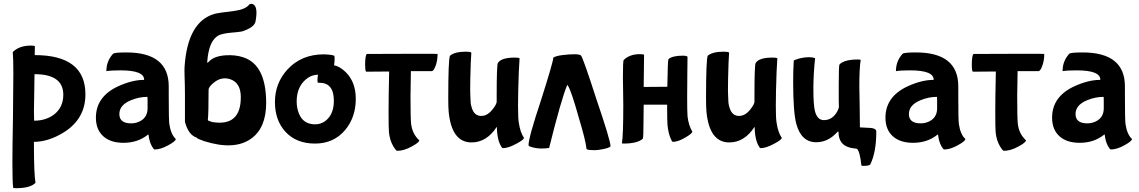

<svg xmlns="http://www.w3.org/2000/svg" viewBox="-20 -727 5972 1007"><path d="M158 32Q158 182 166 232Q139 260 64 260Q49 260 49 257Q45 225 45 125Q45 56 48 -110Q50 -276 50 -340Q50 -423 47 -454Q81 -488 142 -488Q158 -488 163 -485L162 -438Q428 -438 428 -232Q428 -104 315 -33Q234 17 158 17ZM161 -338 160 -270Q158 -193 158 -144L159 -94Q220 -94 263 -126Q312 -164 312 -230Q312 -338 161 -338Z M865 -223Q865 -98 868 -77Q876 -22 902 2Q902 13 864 34Q823 57 791 57Q786 57 776 39Q763 15 759 -20Q759 -22 758 -22Q757 -22 755 -20Q702 22 628 22Q560 22 522 -12Q483 -47 483 -110Q483 -221 601 -275Q674 -308 734 -308Q735 -308 736 -309Q736 -358 612 -358Q563 -358 539 -354H538Q538 -407 573 -445Q580 -452 643 -452Q865 -452 865 -274ZM754 -197Q754 -219 753 -219Q709 -219 666 -201Q606 -176 606 -129Q606 -80 668 -80Q697 -80 721 -95Q754 -116 754 -159Z M1243 -217Q1243 -294 1186 -312Q1143 -325 1106 -297Q1074 -273 1074 -256Q1074 -131 1070 -97Q1070 -94 1093 -87Q1243 -62 1243 -217ZM1068 -398Q1070 -397 1072 -400Q1099 -433 1164 -437Q1215 -440 1254 -427Q1376 -389 1376 -187Q1376 -55 1296 1Q1208 63 1050 13Q1012 0 1012 -5Q968 -19 950 -88V-227Q950 -280 948 -329Q947 -363 948 -377Q964 -613 1104 -654Q1120 -659 1211 -670Q1268 -678 1287 -703Q1290 -706 1297 -707Q1306 -707 1313 -701Q1333 -682 1320 -614Q1314 -583 1249 -562Q1234 -559 1186 -555Q1149 -551 1130 -543Q1075 -518 1067 -403Q1067 -398 1068 -398Z M1477 -36Q1422 -96 1422 -192Q1422 -291 1488 -363Q1561 -442 1679 -442Q1727 -440 1733 -434Q1735 -432 1735 -420Q1735 -402 1732 -384Q1759 -381 1793 -349Q1846 -297 1846 -208Q1846 -113 1791 -46Q1731 26 1632 26Q1534 26 1477 -36ZM1655 -293H1647Q1645 -297 1645 -306Q1645 -323 1648 -335Q1607 -335 1574 -301Q1536 -261 1536 -195Q1536 -160 1548 -131Q1571 -75 1632 -75Q1672 -75 1699 -104Q1731 -137 1731 -199Q1731 -293 1655 -293Z M2264 -380Q2254 -354 2245 -354H2135Q2135 -323 2134 -287Q2133 -264 2133 -225Q2133 -112 2136 -79Q2142 -25 2179 9Q2179 20 2140 41Q2099 64 2063 64Q2057 64 2042 39Q2024 8 2020 -33Q2018 -50 2018 -144Q2018 -220 2021 -352Q1989 -352 1900 -351Q1895 -356 1895 -387Q1895 -436 1904 -444Q2275 -446 2275 -444Q2275 -409 2264 -380Z M2586 -59Q2586 -61 2585 -61Q2532 20 2453 20Q2348 20 2333 -143Q2331 -169 2331 -210Q2331 -415 2340 -435Q2366 -456 2424 -456Q2447 -456 2452 -451L2449 -396Q2446 -306 2446 -261Q2446 -236 2448 -200Q2448 -180 2455 -160Q2468 -119 2504 -119Q2537 -119 2564 -154Q2586 -182 2585 -195V-229Q2585 -382 2591 -396Q2608 -425 2680 -425Q2701 -425 2705 -421L2701 -350Q2697 -240 2697 -172Q2697 -105 2701 -84Q2708 -34 2728 -4Q2728 6 2688 27Q2646 50 2617 50Q2612 50 2602 29Q2590 2 2587 -38Z M3080 60Q3100 62 3120 59Q3176 51 3182 40Q3182 10 3109 -204Q3037 -427 3027 -436Q3013 -448 2929 -438Q2897 -434 2882 -425Q2882 -404 2817 -200Q2752 -5 2752 35Q2752 41 2778 47Q2813 56 2860 49Q2923 -204 2954 -279Q2955 -284 2958 -279Q2977 -249 3015 -112Q3052 10 3056 53Q3057 59 3080 60Z M3584 -218Q3584 -274 3585 -356Q3586 -437 3586 -429Q3582 -435 3561 -435Q3507 -435 3486 -417Q3482 -410 3480 -272Q3492 -272 3356 -271Q3358 -434 3358 -439Q3358 -443 3336 -443Q3282 -443 3251 -412Q3247 -407 3247 -318Q3247 -279 3248 -257Q3249 -234 3249 -177Q3249 -17 3242 23Q3242 26 3249 26Q3323 26 3351 1Q3355 -2 3355 -90Q3355 -108 3356 -178Q3405 -178 3479 -178V-157Q3479 -96 3481 -70Q3485 -31 3496 -4Q3504 17 3509 17Q3536 17 3575 -6Q3611 -27 3611 -37Q3592 -68 3586 -116Q3584 -141 3584 -218Z M3938 -59Q3938 -61 3937 -61Q3884 20 3805 20Q3700 20 3685 -143Q3683 -169 3683 -210Q3683 -415 3692 -435Q3718 -456 3776 -456Q3799 -456 3804 -451L3801 -396Q3798 -306 3798 -261Q3798 -236 3800 -200Q3800 -180 3807 -160Q3820 -119 3856 -119Q3889 -119 3916 -154Q3938 -182 3937 -195V-229Q3937 -382 3943 -396Q3960 -425 4032 -425Q4053 -425 4057 -421L4053 -350Q4049 -240 4049 -172Q4049 -105 4053 -84Q4060 -34 4080 -4Q4080 6 4040 27Q3998 50 3969 50Q3964 50 3954 29Q3942 2 3939 -38Z M4490 -59V-60Q4490 -85 4489 -159Q4487 -232 4487 -272Q4487 -370 4494 -412Q4494 -415 4480 -415Q4408 -415 4383 -389Q4379 -385 4379 -284Q4379 -247 4379 -202Q4380 -156 4380 -165Q4376 -148 4364 -131Q4340 -97 4301 -97Q4266 -97 4254 -145Q4246 -178 4246 -261Q4246 -337 4255 -422Q4242 -427 4224 -427Q4196 -427 4168 -419Q4143 -412 4143 -408Q4140 -360 4140 -298Q4140 -141 4156 -79Q4182 19 4261 19Q4324 19 4373 -36Q4373 -36 4372 -35Q4374 -37 4376 -37Q4378 -37 4378 -32Q4379 25 4425 43Q4439 49 4458 51Q4474 53 4475 54Q4490 68 4498 141Q4501 143 4508 143Q4537 143 4544 136Q4576 73 4576 -38Q4576 -57 4527 -57Z M5006 -223Q5006 -98 5009 -77Q5017 -22 5043 2Q5043 13 5005 34Q4964 57 4932 57Q4927 57 4917 39Q4904 15 4900 -20Q4900 -22 4899 -22Q4898 -22 4896 -20Q4843 22 4769 22Q4701 22 4663 -12Q4624 -47 4624 -110Q4624 -221 4742 -275Q4815 -308 4875 -308Q4876 -308 4877 -309Q4877 -358 4753 -358Q4704 -358 4680 -354H4679Q4679 -407 4714 -445Q4721 -452 4784 -452Q5006 -452 5006 -274ZM4895 -197Q4895 -219 4894 -219Q4850 -219 4807 -201Q4747 -176 4747 -129Q4747 -80 4809 -80Q4838 -80 4862 -95Q4895 -116 4895 -159Z M5446 -380Q5436 -354 5427 -354H5317Q5317 -323 5316 -287Q5315 -264 5315 -225Q5315 -112 5318 -79Q5324 -25 5361 9Q5361 20 5322 41Q5281 64 5245 64Q5239 64 5224 39Q5206 8 5202 -33Q5200 -50 5200 -144Q5200 -220 5203 -352Q5171 -352 5082 -351Q5077 -356 5077 -387Q5077 -436 5086 -444Q5457 -446 5457 -444Q5457 -409 5446 -380Z M5880 -223Q5880 -98 5883 -77Q5891 -22 5917 2Q5917 13 5879 34Q5838 57 5806 57Q5801 57 5791 39Q5778 15 5774 -20Q5774 -22 5773 -22Q5772 -22 5770 -20Q5717 22 5643 22Q5575 22 5537 -12Q5498 -47 5498 -110Q5498 -221 5616 -275Q5689 -308 5749 -308Q5750 -308 5751 -309Q5751 -358 5627 -358Q5578 -358 5554 -354H5553Q5553 -407 5588 -445Q5595 -452 5658 -452Q5880 -452 5880 -274ZM5769 -197Q5769 -219 5768 -219Q5724 -219 5681 -201Q5621 -176 5621 -129Q5621 -80 5683 -80Q5712 -80 5736 -95Q5769 -116 5769 -159Z"/></svg>

Font: Bubblegum Sans
Style: Regular
Weight: 400
Designer: Angel Koziupa and Alejandro Paul
Foundry: Angel Koziupa and Alejandro Paul
Version: Version 1.001